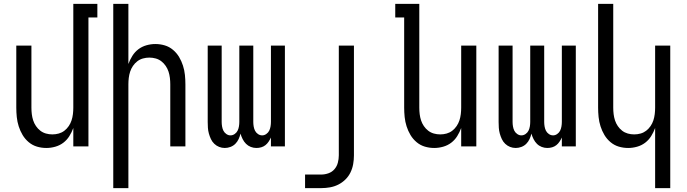

<svg xmlns="http://www.w3.org/2000/svg" viewBox="-20 -755 3540 990"><path d="M219 8Q194 8 170.5 1Q147 -6 128 -22Q109 -38 96.5 -59Q84 -80 76.5 -103.5Q69 -127 66.5 -151.5Q64 -176 64 -200V-520H142V-200Q142 -183 144 -166.5Q146 -150 151 -134.5Q156 -119 165.5 -105Q175 -91 188 -81Q201 -71 217 -66.5Q233 -62 250 -62Q267 -62 283 -66.5Q299 -71 312 -81Q325 -91 334.5 -105Q344 -119 349 -134.5Q354 -150 356 -166.5Q358 -183 358 -200V-735H482V-665H436V0H358V-95Q350 -73 337.5 -53Q325 -33 306.5 -19Q288 -5 265 1.5Q242 8 219 8Z M564 215V-735H642V-425Q650 -447 662.5 -467Q675 -487 693.5 -501Q712 -515 735 -521.5Q758 -528 781 -528Q806 -528 829.5 -521Q853 -514 872 -498Q891 -482 903.5 -461Q916 -440 923.5 -416.5Q931 -393 933.5 -368.5Q936 -344 936 -320V0H858V-320Q858 -337 856 -353.5Q854 -370 849 -385.5Q844 -401 834.5 -415Q825 -429 812 -439Q799 -449 783 -453.5Q767 -458 750 -458Q733 -458 717 -453.5Q701 -449 688 -439Q675 -429 665.5 -415Q656 -401 651 -385.5Q646 -370 644 -353.5Q642 -337 642 -320V215Z M1139 8Q1124 8 1110 2.5Q1096 -3 1085 -13.5Q1074 -24 1067.5 -38Q1061 -52 1057 -66.5Q1053 -81 1052 -96Q1051 -111 1051 -126V-520H1123V-126Q1123 -115 1125 -103Q1127 -91 1132 -81Q1137 -71 1147 -64Q1157 -57 1168 -57Q1180 -57 1190 -64Q1200 -71 1205 -81Q1210 -91 1212 -103Q1214 -115 1214 -126V-520H1286V-126Q1286 -115 1288 -103Q1290 -91 1295 -81Q1300 -71 1310 -64Q1320 -57 1332 -57Q1343 -57 1353 -64Q1363 -71 1368 -81Q1373 -91 1375 -103Q1377 -115 1377 -126V-520H1449V0H1377V-46Q1372 -35 1365 -24.5Q1358 -14 1348.5 -6.5Q1339 1 1327 4.5Q1315 8 1302 8Q1287 8 1273 2.5Q1259 -3 1248.5 -13.5Q1238 -24 1231 -38Q1224 -52 1220 -66Q1217 -52 1210.5 -38Q1204 -24 1193.5 -13.5Q1183 -3 1168.5 2.5Q1154 8 1139 8Z M1553 215V145H1636Q1655 145 1673.5 138.5Q1692 132 1704.5 117.5Q1717 103 1722 84Q1727 65 1727 46V-520H1805V46Q1805 69 1801 91.5Q1797 114 1787 134.5Q1777 155 1760.5 171Q1744 187 1724 197Q1704 207 1681.5 211Q1659 215 1636 215Z M2219 8Q2194 8 2170.5 1Q2147 -6 2128 -22Q2109 -38 2096.5 -59Q2084 -80 2076.5 -103.5Q2069 -127 2066.5 -151.5Q2064 -176 2064 -200V-665H2018V-735H2142V-200Q2142 -183 2144 -166.5Q2146 -150 2151 -134.5Q2156 -119 2165.5 -105Q2175 -91 2188 -81Q2201 -71 2217 -66.5Q2233 -62 2250 -62Q2267 -62 2283 -66.5Q2299 -71 2312 -81Q2325 -91 2334.5 -105Q2344 -119 2349 -134.5Q2354 -150 2356 -166.5Q2358 -183 2358 -200V-520H2436V0H2358V-95Q2350 -73 2337.5 -53Q2325 -33 2306.5 -19Q2288 -5 2265 1.5Q2242 8 2219 8Z M2639 8Q2624 8 2610 2.5Q2596 -3 2585 -13.5Q2574 -24 2567.5 -38Q2561 -52 2557 -66.5Q2553 -81 2552 -96Q2551 -111 2551 -126V-520H2623V-126Q2623 -115 2625 -103Q2627 -91 2632 -81Q2637 -71 2647 -64Q2657 -57 2668 -57Q2680 -57 2690 -64Q2700 -71 2705 -81Q2710 -91 2712 -103Q2714 -115 2714 -126V-520H2786V-126Q2786 -115 2788 -103Q2790 -91 2795 -81Q2800 -71 2810 -64Q2820 -57 2832 -57Q2843 -57 2853 -64Q2863 -71 2868 -81Q2873 -91 2875 -103Q2877 -115 2877 -126V-520H2949V0H2877V-46Q2872 -35 2865 -24.5Q2858 -14 2848.5 -6.5Q2839 1 2827 4.5Q2815 8 2802 8Q2787 8 2773 2.5Q2759 -3 2748.5 -13.5Q2738 -24 2731 -38Q2724 -52 2720 -66Q2717 -52 2710.5 -38Q2704 -24 2693.5 -13.5Q2683 -3 2668.5 2.5Q2654 8 2639 8Z M3358 215V-95Q3350 -73 3337.5 -53Q3325 -33 3306.5 -19Q3288 -5 3265 1.5Q3242 8 3219 8Q3194 8 3170.5 1Q3147 -6 3128 -22Q3109 -38 3096.5 -59Q3084 -80 3076.5 -103.5Q3069 -127 3066.5 -151.5Q3064 -176 3064 -200V-735H3142V-200Q3142 -183 3144 -166.5Q3146 -150 3151 -134.5Q3156 -119 3165.5 -105Q3175 -91 3188 -81Q3201 -71 3217 -66.5Q3233 -62 3250 -62Q3267 -62 3283 -66.5Q3299 -71 3312 -81Q3325 -91 3334.5 -105Q3344 -119 3349 -134.5Q3354 -150 3356 -166.5Q3358 -183 3358 -200V-520H3436V215Z"/></svg>

Font: Iosevka Term Curly
Style: Regular
Weight: 400
Designer: Belleve Invis
Foundry: Belleve Invis
Version: Version 32.3.0